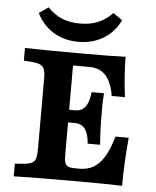

<svg xmlns="http://www.w3.org/2000/svg" viewBox="-54 -805 693 851"><g transform="rotate(5 293.0 -379.5)"><path d="M135.4 -125.8V-445.2Q135.4 -475 128.4 -488.7Q121.4 -502.4 101.9 -507.7Q82.4 -512.9 39 -514.5V-571Q123.1 -568.5 308.3 -568.5Q425.5 -568.5 486.7 -571Q487.9 -477.1 499.6 -392.4H440.7Q433.8 -433.3 419.8 -459.6Q405.8 -485.9 384.2 -499Q362.7 -512.1 332.6 -512.1H258V-117.1Q258 -91.2 262 -79.4Q266 -67.7 276.7 -63.3Q287.4 -58.9 310.4 -58.9H324.6Q362.2 -58.9 389.1 -74.7Q416 -90.5 436.2 -124.3Q456.4 -158.1 473 -214.6H531.8Q521.4 -103.4 521.1 0Q444.8 -2.4 308.3 -2.4Q123.1 -2.4 39 0V-56.5Q82.8 -58.1 102.3 -63.1Q121.9 -68.1 128.6 -81.8Q135.4 -95.5 135.4 -125.8ZM233.8 -315.3H357.1V-258.9H233.8ZM288.1 -258.9V-315.3Q305.7 -315.3 318.6 -324.9Q331.6 -334.4 339.6 -353.6Q347.5 -372.8 350.4 -401.6H405.5Q403.1 -367.7 402.7 -344.8Q402.3 -321.8 403.1 -304V-287.1Q403.1 -236.6 407.9 -172.6H352.8Q350.4 -202.6 342.6 -221.6Q334.9 -240.6 321.3 -249.7Q307.7 -258.9 288.1 -258.9ZM86.8 -730.9 127.9 -759.5Q158.1 -728.3 192.4 -714.2Q226.7 -700.1 272.1 -700.1Q317.5 -700.1 351.8 -714.2Q386.1 -728.3 416.3 -759.5L457.4 -730.9Q431.8 -677.6 383.3 -648.1Q334.8 -618.7 272.1 -618.7Q209.4 -618.7 160.9 -648.1Q112.5 -677.6 86.8 -730.9Z"/></g></svg>

Font: Playfair Micro SmCond SmLight
Style: Regular
Weight: 360
Width: 4
Designer: Claus Eggers Sørensen
Foundry: Claus Eggers Sørensen
Version: Version 2.100;Glyphs 3.2 (3219)